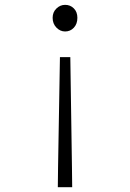

<svg xmlns="http://www.w3.org/2000/svg" viewBox="-20 -567 540 796"><path d="M219.7 209 220.7 125 228.5 -330.1H271.5L278.3 125L279.3 209ZM250 -436.5Q229.5 -436.5 213.9 -452.6Q198.2 -468.8 198.2 -493.2Q198.2 -516.6 213.9 -531.7Q229.5 -546.9 250 -546.9Q271.5 -546.9 286.1 -532.2Q300.8 -517.6 300.8 -493.2Q300.8 -467.8 286.1 -452.1Q271.5 -436.5 250 -436.5Z"/></svg>

Font: GenEi Gothic M Light
Style: Regular
Weight: 300
Designer: o_tamon (Modified); [Source Han Sans]
Ryoko NISHIZUKA  (kana & ideographs); Paul D. Hunt (Latin, Greek & Cyrillic); Wenl
Version: Version 1.1a;Original Version 1.004